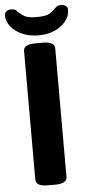

<svg xmlns="http://www.w3.org/2000/svg" viewBox="-75 -915 433 951"><g transform="rotate(-5 142.0 -439.0)"><path d="M124 3Q64 3 64 -30V-670Q64 -703 124 -703H159Q219 -703 219 -670V-30Q219 3 159 3ZM142 -741Q96 -741 60.5 -757Q25 -773 5 -799Q-15 -825 -15 -853Q-15 -867 -5.5 -874Q4 -881 20 -881Q33 -881 39.5 -876Q46 -871 53 -863Q63 -853 81 -842.5Q99 -832 142 -832Q188 -832 206 -843.5Q224 -855 233 -865Q239 -872 245.5 -876.5Q252 -881 264 -881Q281 -881 290 -874Q299 -867 299 -853Q299 -825 279 -799Q259 -773 224 -757Q189 -741 142 -741Z"/></g></svg>

Font: Asap
Style: Regular
Weight: 400
Designer: Pablo Cosgaya
Foundry: Omnibus-Type
Version: Version 3.001